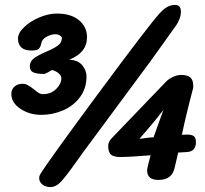

<svg xmlns="http://www.w3.org/2000/svg" viewBox="-20 -723 830 779"><path d="M139 0Q139 -9 144 -17Q172 -64 376.5 -340.5Q581 -617 626 -667Q643 -686 658 -694.5Q673 -703 690 -703Q714 -703 714 -676Q714 -662 708.5 -647Q703 -632 696 -622L616 -510Q601 -488 528 -390L312 -98L287 -63Q249 -9 228 13.5Q207 36 185 36Q165 36 152 25.5Q139 15 139 0ZM147 -257Q100 -257 63 -281.5Q26 -306 26 -342Q26 -360 38.5 -371.5Q51 -383 72 -383Q83 -383 93 -377.5Q103 -372 117 -361Q129 -351 137 -346Q145 -341 154 -341Q187 -341 208 -362Q229 -383 229 -406Q229 -416 218 -425.5Q207 -435 191 -439Q185 -436 174.5 -429.5Q164 -423 157 -423Q131 -423 116 -429Q101 -435 101 -454Q101 -474 117 -486Q133 -498 167 -513Q198 -526 214.5 -538Q231 -550 231 -569Q231 -574 223 -579Q215 -584 205 -584Q187 -584 169 -574Q151 -564 148 -549Q145 -533 138 -525.5Q131 -518 108 -518Q53 -518 53 -567Q53 -589 78 -613Q103 -637 140 -652.5Q177 -668 211 -668Q268 -668 300.5 -641Q333 -614 333 -572Q333 -509 261 -481Q297 -479 314 -458Q331 -437 331 -413Q331 -365 305 -329.5Q279 -294 236.5 -275.5Q194 -257 147 -257ZM764 -376V-367Q734 -254 718 -176L739 -177Q759 -177 767 -170Q775 -163 775 -147Q775 -128 766 -117.5Q757 -107 737 -106L703 -104L688 -40Q677 7 623 7Q577 7 577 -31Q577 -37 578 -40Q580 -52 591 -93Q555 -90 521 -88Q487 -86 467 -86Q443 -86 431 -95Q419 -104 419 -132Q419 -147 433 -162L654 -392Q666 -404 683 -411.5Q700 -419 714 -419Q741 -419 752.5 -408.5Q764 -398 764 -376ZM546 -160Q555 -160 571 -163Q579 -164 587.5 -165Q596 -166 603 -166L643 -277Q621 -248 586 -206.5Q551 -165 546 -160Z"/></svg>

Font: Sriracha
Style: Regular
Weight: 400
Designer: Suppakit Chalermlarp
Version: Version 1.002g